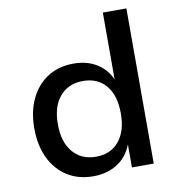

<svg xmlns="http://www.w3.org/2000/svg" viewBox="-80 -778 793 859"><g transform="rotate(-10 316.0 -348.0)"><path d="M276 9Q208 9 157.5 -23Q107 -55 79.5 -113Q52 -171 52 -247Q52 -324 79.5 -381.5Q107 -439 157 -471Q207 -503 275 -503Q338 -503 383 -473.5Q428 -444 447 -394H444V-705H551V0H452V-107H453Q433 -52 386.5 -21.5Q340 9 276 9ZM303 -75Q369 -75 407 -120.5Q445 -166 445 -247Q445 -329 407 -374Q369 -419 303 -419Q237 -419 198 -374Q159 -329 159 -247Q159 -166 198 -120.5Q237 -75 303 -75Z"/></g></svg>

Font: Nunito Sans 9pt SemiBold
Style: Regular
Weight: 600
Version: Version 3.101;gftools[0.9.27]